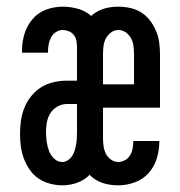

<svg xmlns="http://www.w3.org/2000/svg" viewBox="-20 -548 540 576"><path d="M167 8Q149 8 130 3Q111 -2 95.5 -12.5Q80 -23 69 -39Q58 -55 51.5 -72.5Q45 -90 42.5 -109Q40 -128 40 -147Q40 -167 43 -187Q46 -207 53.5 -225.5Q61 -244 74 -260Q87 -276 104 -286.5Q121 -297 141 -301.5Q161 -306 181 -306H211V-408Q211 -417 209 -426.5Q207 -436 201 -443.5Q195 -451 186 -454.5Q177 -458 168 -458Q157 -458 147.5 -451.5Q138 -445 133 -435.5Q128 -426 126 -415Q124 -404 124 -393V-390H46V-396Q46 -422 53.5 -446.5Q61 -471 77.5 -490.5Q94 -510 118 -519Q142 -528 168 -528Q192 -528 216 -521Q240 -514 257 -497Q274 -480 281.5 -456Q289 -432 289 -408V-112H287Q284 -89 275.5 -66.5Q267 -44 251.5 -26.5Q236 -9 213.5 -0.5Q191 8 167 8ZM167 -62Q176 -62 184 -67.5Q192 -73 197 -81Q202 -89 204.5 -98Q207 -107 208.5 -116Q210 -125 210.5 -134Q211 -143 211 -153V-236H181Q166 -236 152.5 -228.5Q139 -221 131 -208Q123 -195 120.5 -180.5Q118 -166 118 -151Q118 -137 120 -123Q122 -109 127 -95.5Q132 -82 142.5 -72Q153 -62 167 -62ZM335 8Q317 8 299 4Q281 0 266 -9.5Q251 -19 240 -33.5Q229 -48 222.5 -64.5Q216 -81 213.5 -99Q211 -117 211 -135V-385Q211 -403 213.5 -421Q216 -439 222.5 -455.5Q229 -472 240.5 -486.5Q252 -501 267 -510.5Q282 -520 299.5 -524Q317 -528 335 -528Q353 -528 371 -524Q389 -520 404 -510.5Q419 -501 430 -486.5Q441 -472 448 -455.5Q455 -439 457.5 -421Q460 -403 460 -385V-225H289V-135Q289 -123 290.5 -111Q292 -99 297 -88Q302 -77 312.5 -69.5Q323 -62 335 -62Q345 -62 355 -67.5Q365 -73 370.5 -82.5Q376 -92 378 -103Q380 -114 380 -125H458V-124Q458 -98 450.5 -73Q443 -48 426 -29Q409 -10 384.5 -1Q360 8 335 8ZM289 -295H382V-385Q382 -397 380.5 -409.5Q379 -422 373.5 -432.5Q368 -443 358 -450.5Q348 -458 335 -458Q323 -458 313 -450.5Q303 -443 297.5 -432.5Q292 -422 290.5 -409.5Q289 -397 289 -385Z"/></svg>

Font: Iosevka Web
Style: Regular
Weight: 400
Monospace: yes
Designer: Belleve Invis
Foundry: Belleve Invis
Version: Version 28.0.3; ttfautohint (v1.8.3)